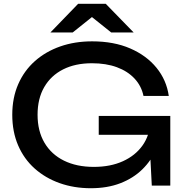

<svg xmlns="http://www.w3.org/2000/svg" viewBox="-20 -983 986 1017"><path d="M835 -326Q834 -256 808 -194.5Q782 -133 734 -86Q686 -39 617.5 -12.5Q549 14 461 14Q372 14 296 -13Q220 -40 163.5 -90.5Q107 -141 76 -213Q45 -285 45 -375Q45 -465 76.5 -537Q108 -609 165 -659.5Q222 -710 299 -737Q376 -764 468 -764Q583 -764 669.5 -726.5Q756 -689 809 -624Q862 -559 874 -475H740Q729 -528 692.5 -567Q656 -606 599 -627Q542 -648 467 -648Q379 -648 314.5 -615.5Q250 -583 214.5 -522Q179 -461 179 -375Q179 -289 215.5 -227Q252 -165 319 -132Q386 -99 477 -99Q565 -99 631 -129Q697 -159 735 -212.5Q773 -266 776 -337ZM503 -269V-369H882V0H784L768 -311L799 -269ZM394 -963H540L688 -811H569L439 -915H495L365 -811H247Z"/></svg>

Font: Bounded
Style: Regular
Weight: 400
Designer: Vlad Churkin
Version: Version 1.0